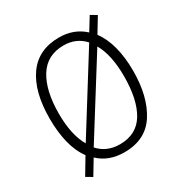

<svg xmlns="http://www.w3.org/2000/svg" viewBox="-181 -886 1018 1067"><g transform="rotate(-30 328.0 -353.0)"><path d="M121 -358Q121 -505 173.5 -589.5Q226 -674 333 -674Q414 -674 465 -617L168 -141Q121 -221 121 -358ZM539 -358Q539 -208 488.5 -124.5Q438 -41 331 -41Q247 -41 195 -99L493 -575Q539 -495 539 -358ZM598 -358Q598 -533 526 -631L583 -725L544 -748L493 -665Q428 -725 333 -725Q200 -725 131.5 -628.5Q63 -532 63 -359Q63 -275 80 -205Q97 -135 134 -85L72 19L111 42L167 -51Q230 10 331 10Q468 10 533 -92.5Q598 -195 598 -358Z"/></g></svg>

Font: Noto Sans UI SemiCondensed Light
Style: Regular
Weight: 300
Width: 4
Designer: Monotype Design Team
Foundry: Monotype Imaging Inc.
Version: Version 1.901